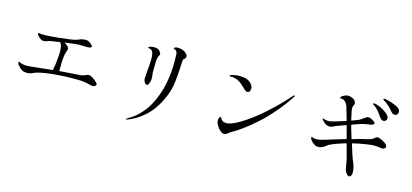

<svg xmlns="http://www.w3.org/2000/svg" viewBox="-69 -1334 4138 1927"><g transform="rotate(15 2000.0 -371.0)"><path d="M902 -211Q911 -202 907 -191Q903 -180 889 -175Q875 -170 851 -176Q794 -191 759 -193Q749 -195 665.5 -195Q582 -195 510 -189Q366 -178 289 -155Q283 -154 264.5 -144.5Q246 -135 225.5 -131Q205 -127 178 -131Q153 -134 127 -157.5Q101 -181 94 -201Q91 -211 94 -214.5Q97 -218 111 -212Q150 -192 217 -200Q240 -202 319 -210.5Q398 -219 447 -224Q459 -279 464 -347Q464 -349 465.5 -365Q467 -381 467.5 -390Q468 -399 468.5 -415.5Q469 -432 467.5 -444Q466 -456 464 -470Q462 -484 456.5 -495Q451 -506 444 -514Q380 -505 342 -498Q333 -496 321 -491Q309 -486 297 -483.5Q285 -481 268 -483Q254 -485 233 -504.5Q212 -524 208 -535Q205 -542 210.5 -544.5Q216 -547 224 -545Q260 -536 407 -551Q554 -566 591 -577Q609 -582 623 -588.5Q637 -595 647 -597.5Q657 -600 678 -602Q722 -606 756 -567Q774 -548 749 -539Q734 -534 705 -536Q678 -538 644 -538Q612 -538 488 -521Q518 -504 529 -490Q537 -480 537.5 -470Q538 -460 535 -451.5Q532 -443 527 -428.5Q522 -414 520 -401Q510 -336 511 -246Q512 -240 512 -231Q663 -243 710 -245Q727 -245 742 -248.5Q757 -252 763 -254Q769 -256 781 -261.5Q793 -267 793 -267Q814 -276 847 -256Q880 -236 902 -211Z M1627 -763Q1660 -757 1681 -741Q1702 -725 1705 -711Q1712 -686 1689 -671Q1682 -667 1680.5 -658.5Q1679 -650 1677 -616Q1676 -596 1676 -583Q1672 -509 1663 -425Q1658 -380 1643.5 -330Q1629 -280 1599.5 -220.5Q1570 -161 1530.5 -109.5Q1491 -58 1430.5 -11.5Q1370 35 1298 62Q1282 68 1283 62Q1284 56 1308 42Q1368 8 1416 -43.5Q1464 -95 1495.5 -151Q1527 -207 1550 -272.5Q1573 -338 1584 -396Q1595 -454 1600 -514Q1604 -553 1604.5 -582Q1605 -611 1604 -644.5Q1603 -678 1603 -692Q1603 -736 1569 -743Q1563 -745 1561.5 -749Q1560 -753 1568 -757Q1587 -770 1627 -763ZM1429 -687Q1444 -667 1445.5 -659.5Q1447 -652 1439 -639.5Q1431 -627 1428 -612Q1424 -591 1423 -565.5Q1422 -540 1422.5 -515.5Q1423 -491 1422 -458Q1422 -454 1425 -431.5Q1428 -409 1427 -392Q1426 -365 1416 -344Q1406 -323 1393.5 -324.5Q1381 -326 1370 -342.5Q1359 -359 1359 -379Q1359 -401 1363.5 -445.5Q1368 -490 1371 -534Q1371 -535 1371.5 -549.5Q1372 -564 1372.5 -570Q1373 -576 1373 -591Q1373 -606 1372 -613.5Q1371 -621 1369 -634Q1367 -647 1363.5 -654Q1360 -661 1355 -668.5Q1350 -676 1342.5 -679.5Q1335 -683 1326 -684Q1312 -684 1312 -688.5Q1312 -693 1321 -698.5Q1330 -704 1348.5 -707.5Q1367 -711 1391.5 -707Q1416 -703 1429 -687Z M2177 -172Q2179 -193 2193 -204Q2201 -210 2202 -201Q2206 -185 2220.5 -173.5Q2235 -162 2257 -160Q2308 -155 2411.5 -218Q2515 -281 2627.5 -381Q2740 -481 2832 -586Q2852 -609 2856 -606Q2863 -601 2854 -588Q2792 -494 2718.5 -409Q2645 -324 2575 -262Q2505 -200 2444.5 -156Q2384 -112 2333 -84Q2327 -81 2314.5 -70.5Q2302 -60 2293 -54.5Q2284 -49 2269.5 -49Q2255 -49 2239 -61Q2229 -68 2216 -81.5Q2203 -95 2188.5 -121.5Q2174 -148 2177 -172ZM2188 -639Q2248 -657 2307 -650Q2358 -645 2388 -617.5Q2418 -590 2418 -562Q2418 -517 2385 -517Q2374 -517 2359.5 -530Q2345 -543 2323 -564Q2301 -585 2281 -598Q2256 -613 2229.5 -619Q2203 -625 2186 -623Q2175 -623 2175 -630Q2176 -635 2188 -639Z M3652 -736Q3676 -733 3713 -717Q3748 -702 3784 -674Q3816 -648 3816 -624Q3816 -609 3806 -599.5Q3796 -590 3783 -590Q3768 -590 3758.5 -598Q3749 -606 3732 -631Q3715 -656 3700 -673Q3674 -705 3647 -719Q3637 -724 3640 -730.5Q3643 -737 3652 -736ZM3739 -807Q3788 -800 3849 -776Q3910 -752 3910 -717Q3910 -700 3901 -689Q3892 -678 3879 -678Q3862 -678 3852 -685Q3842 -692 3825 -713Q3808 -734 3790 -750Q3762 -775 3734 -791Q3725 -797 3727 -802.5Q3729 -808 3739 -807ZM3870 -365Q3877 -356 3876.5 -344Q3876 -332 3862.5 -324Q3849 -316 3828 -320Q3769 -330 3732 -325Q3650 -318 3536 -290Q3576 -160 3587 -135Q3603 -102 3612.5 -67Q3622 -32 3620 -1Q3618 30 3598 37Q3587 41 3570 24Q3553 7 3546 -18Q3541 -37 3535.5 -74Q3530 -111 3523 -137Q3515 -170 3485 -277Q3366 -242 3310 -212Q3305 -209 3289.5 -196Q3274 -183 3256 -175.5Q3238 -168 3212 -168Q3190 -168 3163.5 -189Q3137 -210 3129 -231Q3125 -242 3127 -246Q3129 -250 3143 -245Q3179 -229 3241 -248Q3411 -300 3474 -318Q3468 -341 3456 -386.5Q3444 -432 3438 -454Q3404 -441 3337 -417Q3328 -413 3316.5 -407.5Q3305 -402 3299.5 -399.5Q3294 -397 3280 -395.5Q3266 -394 3252 -399Q3232 -403 3211.5 -423.5Q3191 -444 3188 -455Q3188 -457 3190 -458Q3193 -458 3197 -456Q3208 -449 3245 -445Q3277 -443 3427 -494Q3393 -615 3386 -636Q3376 -663 3356.5 -681Q3337 -699 3318 -696Q3306 -693 3305 -703Q3304 -711 3316 -720Q3363 -751 3399 -740Q3438 -730 3452 -708.5Q3466 -687 3458 -671Q3442 -642 3449 -607Q3454 -578 3470 -509Q3521 -526 3550 -540Q3568 -550 3584 -563Q3600 -576 3621 -585Q3643 -594 3690 -560Q3719 -539 3688 -525Q3674 -519 3649 -517Q3634 -515 3599 -508Q3575 -504 3481 -469Q3493 -422 3513 -359Q3519 -339 3522 -330Q3613 -358 3681 -372Q3696 -375 3709 -380.5Q3722 -386 3728 -390Q3734 -394 3743 -401Q3752 -408 3754 -410Q3772 -422 3810 -404.5Q3848 -387 3870 -365Z"/></g></svg>

Font: TsukuhouMincho
Style: Regular
Weight: 400
Designer: Iose
Foundry: Typographish
Version: Version 1.001; ttfautohint (v1.8.3)